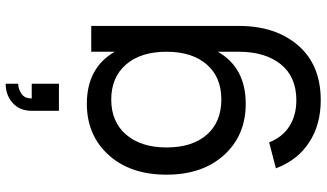

<svg xmlns="http://www.w3.org/2000/svg" viewBox="-253 -623 1131 665"><g transform="rotate(-90 312.5 -290.5)"><path d="M355 -836.4V-793Q337.4 -793 320.8 -782Q304.2 -771 304.2 -748V-746.1H355V-651.9H261.2V-746.1Q261.2 -787.6 288.3 -812Q315.4 -836.4 355 -836.4ZM285.6 -555.2Q410.2 -555.2 465.8 -458.5V-540H555.2V-28.8Q555.2 98.6 487.5 176.8Q419.9 254.9 297.9 254.9Q213.4 254.9 151.9 214.8Q90.3 174.8 62 99.6L151.9 76.2Q169.9 122.1 207.5 146.2Q245.1 170.4 297.9 170.4Q378.9 170.4 422.4 116.5Q465.8 62.5 465.8 -29.8V-101.6Q410.6 -4.9 285.6 -4.9Q176.3 -4.9 108.2 -79.8Q40 -154.8 40 -279.3Q40 -404.8 108.4 -480Q176.8 -555.2 285.6 -555.2ZM300.3 -89.4Q378.4 -89.4 422.1 -140.4Q465.8 -191.4 465.8 -279.3Q465.8 -368.7 421.4 -419.7Q377 -470.7 300.3 -470.7Q222.7 -470.7 178.5 -418.9Q134.3 -367.2 134.3 -279.3Q134.3 -189.9 178.5 -139.6Q222.7 -89.4 300.3 -89.4Z"/></g></svg>

Font: Vela Sans Med
Style: Regular
Weight: 500
Designer: Principal design: Mikhail Sharanda - project Manrope.
Design modification: Ravid Balaliev
Foundry: Mikhail Sharanda
Version: Version 1.001